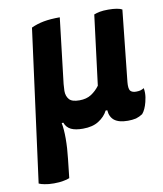

<svg xmlns="http://www.w3.org/2000/svg" viewBox="-84 -574 752 887"><g transform="rotate(-10 292.0 -130.5)"><path d="M27.3 233.4Q37.1 238.3 53.7 241.2Q71.3 245.1 97.7 245.1Q125 245.1 142.6 241.2Q160.2 238.3 170.9 233.4Q174.8 204.1 180.7 144.5Q186.5 94.7 186.5 49.8Q186.5 5.9 180.7 -23.4Q183.6 -23.4 188.5 -23.4Q196.3 -1 217.8 9.8Q238.3 19.5 273.4 19.5Q319.3 19.5 347.7 1Q377 -17.6 390.6 -44.9Q393.6 -44.9 398.4 -44.9Q400.4 -13.7 420.9 2.9Q442.4 19.5 484.4 19.5Q504.9 19.5 522.5 15.6Q539.1 10.7 553.7 1Q569.3 -16.6 578.1 -51.8Q584 -74.2 584 -93.8Q584 -105.5 582 -116.2Q574.2 -111.3 564.5 -108.4Q555.7 -106.4 543.9 -106.4Q526.4 -106.4 517.6 -116.2Q509.8 -127 512.7 -157.2Q524.4 -268.6 547.9 -491.2Q540 -496.1 523.4 -499Q506.8 -502 483.4 -502Q459 -502 443.4 -499Q427.7 -496.1 416 -491.2Q402.3 -381.8 375 -164.1Q358.4 -141.6 335.9 -127Q313.5 -112.3 280.3 -112.3Q245.1 -112.3 232.4 -127Q218.8 -142.6 218.8 -167Q218.8 -173.8 219.7 -182.6Q220.7 -190.4 220.7 -199.2Q233.4 -301.8 256.8 -505.9Q211.9 -505.9 180.7 -500Q149.4 -494.1 122.1 -481.4Q90.8 -243.2 27.3 233.4Z"/></g></svg>

Font: cl
Style: Bold Italic
Weight: 400
Designer: Mitja Miklavcic
Version: Version 7.504; 2011; Build 1022